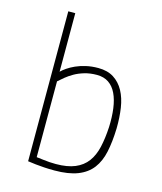

<svg xmlns="http://www.w3.org/2000/svg" viewBox="-111 -812 760 903"><g transform="rotate(15 269.0 -360.0)"><path d="M315 -509Q360 -509 390.5 -489.5Q421 -470 439.5 -436Q458 -402 465 -356Q472 -310 471 -256Q469 -191 458.5 -141.5Q448 -92 422.5 -58.5Q397 -25 352.5 -7.5Q308 10 239 10Q213 10 189.5 8.5Q166 7 148 5Q127 3 109 0V-730H143V-445Q153 -455 169 -466Q185 -477 206 -486.5Q227 -496 254.5 -502.5Q282 -509 315 -509ZM238 -21Q294 -21 331 -36.5Q368 -52 390 -81.5Q412 -111 422 -154.5Q432 -198 435 -254Q437 -303 431.5 -344Q426 -385 412 -414.5Q398 -444 374.5 -460Q351 -476 317 -476Q284 -476 257 -468Q230 -460 209 -448Q188 -436 171.5 -422.5Q155 -409 143 -398V-29Q160 -27 177 -25Q191 -23 207.5 -22Q224 -21 238 -21Z"/></g></svg>

Font: Panefresco 1wt
Style: Regular
Weight: 250
Version: Version 1.000